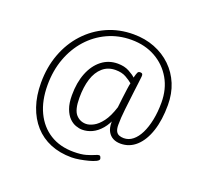

<svg xmlns="http://www.w3.org/2000/svg" viewBox="-138 -872 1251 1165"><g transform="rotate(20 487.0 -289.5)"><path d="M434 126Q358 126 297.5 101Q237 76 194.5 28.5Q152 -19 129 -86Q106 -153 106 -237Q106 -338 138 -423.5Q170 -509 228 -572Q286 -635 364 -670Q442 -705 534 -705Q609 -705 671.5 -680.5Q734 -656 780 -611.5Q826 -567 851 -506.5Q876 -446 876 -372Q876 -276 852.5 -204.5Q829 -133 786 -93.5Q743 -54 685 -54Q657 -54 636 -65Q615 -76 602.5 -98.5Q590 -121 590 -156V-197H605Q586 -146 559 -114.5Q532 -83 501 -68.5Q470 -54 437 -54Q418 -54 395.5 -62Q373 -70 353.5 -89.5Q334 -109 321 -143.5Q308 -178 308 -230Q308 -312 332.5 -373.5Q357 -435 401.5 -470Q446 -505 505 -505Q548 -505 578.5 -488.5Q609 -472 623 -458Q630 -485 634.5 -493.5Q639 -502 649 -502H652Q661 -502 664.5 -497Q668 -492 667 -481Q665 -460 661.5 -433.5Q658 -407 654.5 -378Q651 -349 647.5 -318.5Q644 -288 640.5 -259Q637 -230 635.5 -204Q634 -178 634 -157Q634 -132 641 -117.5Q648 -103 661.5 -97.5Q675 -92 692 -92Q724 -92 750 -113Q776 -134 794.5 -171.5Q813 -209 823.5 -260.5Q834 -312 834 -372Q834 -460 795.5 -526.5Q757 -593 689.5 -631Q622 -669 534 -669Q451 -669 380.5 -636.5Q310 -604 258 -546Q206 -488 177 -409.5Q148 -331 148 -237Q148 -137 183 -63.5Q218 10 282 50Q346 90 434 90Q483 90 514 81Q545 72 562.5 64Q580 56 588 56Q595 56 598.5 64Q602 72 602 76Q602 85 585 93.5Q568 102 541.5 109Q515 116 486 121Q457 126 434 126ZM447 -95Q468 -95 495 -109Q522 -123 548.5 -158Q575 -193 595 -256Q598 -284 602 -317Q606 -350 610 -378.5Q614 -407 617 -419Q601 -433 573.5 -448.5Q546 -464 506 -464Q457 -464 423 -434.5Q389 -405 372.5 -353Q356 -301 356 -231Q356 -153 382 -124Q408 -95 447 -95Z"/></g></svg>

Font: Asap ExtraLight
Style: Italic
Weight: 250
Italic angle: -6°
Version: Version 3.001